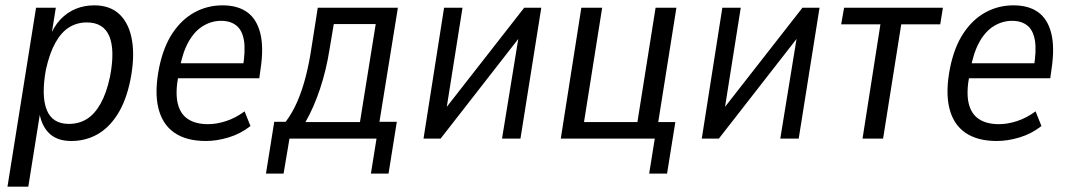

<svg xmlns="http://www.w3.org/2000/svg" viewBox="-20 -519 4004 719"><path d="M8 180 115 -490H189L171 -377H165Q181 -420 206.5 -446.5Q232 -473 264 -486Q296 -499 333 -499Q393 -499 428.5 -464.5Q464 -430 474.5 -367Q485 -304 468 -218Q452 -141 420 -90.5Q388 -40 344 -15.5Q300 9 247 9Q192 9 162 -22Q132 -53 126 -108H132L86 180ZM238 -55Q276 -55 305.5 -73.5Q335 -92 357 -131.5Q379 -171 392 -232Q411 -331 389.5 -383Q368 -435 305 -435Q269 -435 239.5 -417Q210 -399 188 -360Q166 -321 152 -259Q134 -160 155 -107.5Q176 -55 238 -55Z M751 9Q678 9 633 -22Q588 -53 573 -114.5Q558 -176 576 -266Q592 -344 626.5 -395.5Q661 -447 709 -473Q757 -499 813 -499Q870 -499 905.5 -473.5Q941 -448 954.5 -395.5Q968 -343 956 -262L951 -226H631L640 -282H907L889 -264Q900 -330 893.5 -368Q887 -406 865 -423.5Q843 -441 808 -441Q772 -441 740 -421.5Q708 -402 685.5 -361.5Q663 -321 652 -258L648 -236Q636 -172 645.5 -132Q655 -92 684 -73Q713 -54 759 -54Q791 -54 826.5 -65.5Q862 -77 896 -102L918 -47Q881 -18 836.5 -4.5Q792 9 751 9Z M976 131 1007 -63H1050Q1076 -98 1094 -140Q1112 -182 1125 -232.5Q1138 -283 1147 -344L1170 -490H1470L1401 -63H1466L1435 131H1369L1390 0H1064L1042 131ZM1124 -62H1328L1387 -429H1230L1214 -334Q1202 -257 1178.5 -186.5Q1155 -116 1124 -62Z M1566 0 1643 -490H1712L1646 -74H1618L1943 -490H2007L1929 0H1860L1928 -417H1955L1630 0Z M2411 131 2432 0H2080L2157 -490H2235L2167 -62H2367L2435 -490H2513L2445 -62H2509L2478 131Z M2608 0 2685 -490H2754L2688 -74H2660L2985 -490H3049L2971 0H2902L2970 -417H2997L2672 0Z M3210 0 3277 -428H3130L3141 -490H3511L3501 -428H3355L3287 0Z M3713 9Q3640 9 3595 -22Q3550 -53 3535 -114.5Q3520 -176 3538 -266Q3554 -344 3588.5 -395.5Q3623 -447 3671 -473Q3719 -499 3775 -499Q3832 -499 3867.5 -473.5Q3903 -448 3916.5 -395.5Q3930 -343 3918 -262L3913 -226H3593L3602 -282H3869L3851 -264Q3862 -330 3855.5 -368Q3849 -406 3827 -423.5Q3805 -441 3770 -441Q3734 -441 3702 -421.5Q3670 -402 3647.5 -361.5Q3625 -321 3614 -258L3610 -236Q3598 -172 3607.5 -132Q3617 -92 3646 -73Q3675 -54 3721 -54Q3753 -54 3788.5 -65.5Q3824 -77 3858 -102L3880 -47Q3843 -18 3798.5 -4.5Q3754 9 3713 9Z"/></svg>

Font: Nunito Sans 10pt Condensed
Style: Italic
Weight: 400
Width: 3
Italic angle: -9°
Designer: Vernon Adams
Foundry: Vernon Adams
Version: Version 3.101;gftools[0.9.27]